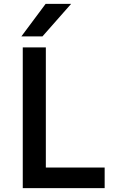

<svg xmlns="http://www.w3.org/2000/svg" viewBox="-20 -976 589 996"><path d="M200.2 -787.1H90.8L216.8 -956.1H349.1ZM522.9 0H98.1V-730H217.8V-106.9H522.9Z"/></svg>

Font: Sora Medium
Style: Regular
Weight: 500
Designer: Jonathan Barnbrook, Julián Moncada
Foundry: Barnbrook Fonts
Version: Version 2.000